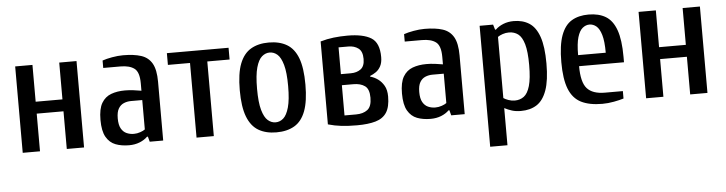

<svg xmlns="http://www.w3.org/2000/svg" viewBox="-45 -709 4183 1107"><g transform="rotate(-5 2046.5 -155.0)"><path d="M65 0V-500H165V-287H320V-500H420V0H320V-218H165V0Z M680 10Q636 10 602 -3Q568 -16 548 -50.5Q528 -85 528 -150Q528 -214 548 -247.5Q568 -281 603 -294Q638 -307 683 -307Q706 -307 731.5 -304Q757 -301 778 -297V-340Q778 -405 750 -426Q722 -447 670 -447H570V-490Q593 -498 626.5 -504Q660 -510 690 -510Q753 -510 794.5 -496.5Q836 -483 857 -446.5Q878 -410 878 -340V0H800L792 -30H787Q769 -12 741.5 -1Q714 10 680 10ZM713 -53Q732 -53 750.5 -59.5Q769 -66 778 -73V-243H713Q691 -243 671.5 -235Q652 -227 640 -207Q628 -187 628 -150Q628 -112 640 -91Q652 -70 671.5 -61.5Q691 -53 713 -53Z M1071 0V-432H943V-500H1300V-432H1171V0Z M1533 10Q1472 10 1429.5 -15Q1387 -40 1365 -97Q1343 -154 1343 -250Q1343 -347 1365 -403.5Q1387 -460 1429.5 -485Q1472 -510 1533 -510Q1595 -510 1637.5 -485Q1680 -460 1701.5 -403.5Q1723 -347 1723 -250Q1723 -154 1701.5 -97Q1680 -40 1637.5 -15Q1595 10 1533 10ZM1533 -48Q1558 -48 1578 -65.5Q1598 -83 1610.5 -127Q1623 -171 1623 -250Q1623 -329 1610.5 -373Q1598 -417 1578 -434.5Q1558 -452 1533 -452Q1509 -452 1488.5 -434.5Q1468 -417 1455.5 -373Q1443 -329 1443 -250Q1443 -171 1455.5 -127Q1468 -83 1488.5 -65.5Q1509 -48 1533 -48Z M1999 10Q1949 10 1909.5 5.5Q1870 1 1832 -10V-490Q1870 -501 1908.5 -505.5Q1947 -510 1989 -510Q2079 -510 2125.5 -481.5Q2172 -453 2172 -370Q2172 -338 2161 -317.5Q2150 -297 2133.5 -285.5Q2117 -274 2099 -267V-263Q2122 -257 2143 -242Q2164 -227 2178 -202.5Q2192 -178 2192 -140Q2192 -80 2171 -47.5Q2150 -15 2107 -2.5Q2064 10 1999 10ZM1932 -53H1999Q2040 -53 2065 -72Q2090 -91 2090 -142Q2090 -192 2065 -210Q2040 -228 1999 -228H1932ZM1932 -292H1989Q2024 -292 2047 -309Q2070 -326 2070 -368Q2070 -412 2046.5 -429.5Q2023 -447 1989 -447H1932Z M2425 10Q2381 10 2347 -3Q2313 -16 2293 -50.5Q2273 -85 2273 -150Q2273 -214 2293 -247.5Q2313 -281 2348 -294Q2383 -307 2428 -307Q2451 -307 2476.5 -304Q2502 -301 2523 -297V-340Q2523 -405 2495 -426Q2467 -447 2415 -447H2315V-490Q2338 -498 2371.5 -504Q2405 -510 2435 -510Q2498 -510 2539.5 -496.5Q2581 -483 2602 -446.5Q2623 -410 2623 -340V0H2545L2537 -30H2532Q2514 -12 2486.5 -1Q2459 10 2425 10ZM2458 -53Q2477 -53 2495.5 -59.5Q2514 -66 2523 -73V-243H2458Q2436 -243 2416.5 -235Q2397 -227 2385 -207Q2373 -187 2373 -150Q2373 -112 2385 -91Q2397 -70 2416.5 -61.5Q2436 -53 2458 -53Z M2753 200V-500H2831L2840 -470H2845Q2863 -488 2890.5 -499Q2918 -510 2951 -510Q3003 -510 3040.5 -486Q3078 -462 3098 -405Q3118 -348 3118 -250Q3118 -152 3097.5 -95Q3077 -38 3039.5 -14Q3002 10 2948 10Q2919 10 2896.5 3Q2874 -4 2853 -15V200ZM2918 -53Q2948 -53 2970.5 -69.5Q2993 -86 3005.5 -129Q3018 -172 3018 -250Q3018 -328 3005.5 -371Q2993 -414 2970.5 -430.5Q2948 -447 2918 -447Q2899 -447 2881.5 -441Q2864 -435 2853 -427V-73Q2863 -66 2881 -59.5Q2899 -53 2918 -53Z M3419 10Q3344 10 3296.5 -14Q3249 -38 3226.5 -95Q3204 -152 3204 -250Q3204 -348 3225 -405Q3246 -462 3286 -486Q3326 -510 3384 -510Q3443 -510 3483 -486Q3523 -462 3543.5 -405Q3564 -348 3564 -250V-218H3304Q3304 -125 3336 -89Q3368 -53 3439 -53H3543V-10Q3521 -3 3486.5 3.5Q3452 10 3419 10ZM3304 -282H3464Q3464 -349 3453 -385.5Q3442 -422 3424 -437Q3406 -452 3384 -452Q3363 -452 3344.5 -437Q3326 -422 3315 -385.5Q3304 -349 3304 -282Z M3673 0V-500H3773V-287H3928V-500H4028V0H3928V-218H3773V0Z"/></g></svg>

Font: Cuprum Medium
Style: Regular
Weight: 500
Designer: Jovanny Lemonad
Foundry: Jovanny Lemonad
Version: Version 3.000